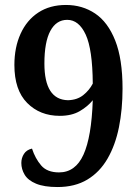

<svg xmlns="http://www.w3.org/2000/svg" viewBox="-20 -744 562 774"><path d="M212 10Q158 10 125.5 -3.5Q93 -17 79.5 -39.5Q66 -62 66 -87Q66 -107 76.5 -123.5Q87 -140 109 -145Q122 -105 146 -77Q170 -49 218 -49Q284 -49 316.5 -120.5Q349 -192 354 -340Q334 -315 301.5 -296Q269 -277 221 -277Q141 -277 89.5 -329Q38 -381 38 -482Q38 -553 63 -608Q88 -663 134.5 -693.5Q181 -724 246 -724Q312 -724 363.5 -689.5Q415 -655 444.5 -580.5Q474 -506 474 -387Q474 -303 459.5 -231Q445 -159 413.5 -104.5Q382 -50 332 -20Q282 10 212 10ZM254 -340Q291 -341 315.5 -360.5Q340 -380 354 -407Q353 -545 325.5 -604.5Q298 -664 251 -664Q207 -664 183 -619.5Q159 -575 159 -488Q159 -342 254 -340Z"/></svg>

Font: Noto Serif Georgian SemiCondensed SemiBold
Style: Regular
Weight: 600
Width: 4
Designer: Monotype Design Team, Akaki Razmadze
Foundry: Google LLC
Version: Version 2.003; ttfautohint (v1.8.4.7-5d5b)